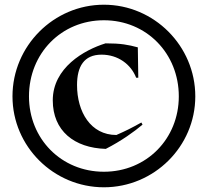

<svg xmlns="http://www.w3.org/2000/svg" viewBox="-20 -758 884 815"><path d="M421 37C634 37 809 -136 809 -349C809 -563 634 -738 421 -738C208 -738 33 -563 33 -349C33 -136 208 37 421 37ZM421 -29C240 -29 103 -169 103 -349C103 -531 240 -672 421 -672C602 -672 739 -531 739 -349C739 -169 602 -29 421 -29ZM204 -332C204 -203 295 -130 429 -126C494 -159 551 -200 585 -229L580 -238C537 -214 515 -203 474 -185C365 -185 307 -283 307 -397C307 -475 336 -526 411 -526C481 -526 536 -485 558 -428H567L565 -557C524 -568 493 -574 428 -574C337 -546 204 -470 204 -332Z"/></svg>

Font: Mazius Display
Style: Bold
Weight: 700
Designer: Alberto Casagrande & Collletttivo
Foundry: Collletttivo
Version: Version 2.000;Glyphs 3.2 (3221)